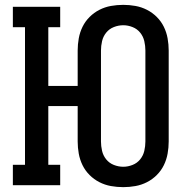

<svg xmlns="http://www.w3.org/2000/svg" viewBox="-20 -763 790 791"><path d="M488 8Q462 8 437 3.5Q412 -1 389.5 -12.5Q367 -24 349 -42Q331 -60 320 -82.5Q309 -105 304.5 -130Q300 -155 300 -180V-326H179V-84H228V0H33V-84H83V-651H33V-735H228V-651H179V-409H300V-555Q300 -580 304.5 -605Q309 -630 320 -652.5Q331 -675 349 -693Q367 -711 389.5 -722.5Q412 -734 437 -738.5Q462 -743 488 -743Q513 -743 538 -738.5Q563 -734 585.5 -722.5Q608 -711 626 -693Q644 -675 655 -652.5Q666 -630 670.5 -605Q675 -580 675 -555V-180Q675 -155 670.5 -130Q666 -105 655 -82.5Q644 -60 626 -42Q608 -24 585.5 -12.5Q563 -1 538 3.5Q513 8 488 8ZM488 -76Q507 -76 526 -83.5Q545 -91 557.5 -106.5Q570 -122 574.5 -141.5Q579 -161 579 -180V-555Q579 -574 574.5 -593.5Q570 -613 557.5 -628.5Q545 -644 526 -651.5Q507 -659 488 -659Q468 -659 449 -651.5Q430 -644 417.5 -628.5Q405 -613 400.5 -593.5Q396 -574 396 -555V-180Q396 -161 400.5 -141.5Q405 -122 417.5 -106.5Q430 -91 449 -83.5Q468 -76 488 -76Z"/></svg>

Font: Iosevka Etoile Medium
Style: Regular
Weight: 500
Designer: Belleve Invis
Foundry: Belleve Invis
Version: Version 22.1.2; ttfautohint (v1.8.4)